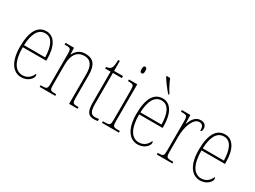

<svg xmlns="http://www.w3.org/2000/svg" viewBox="-49 -1386 2676 2016"><g transform="rotate(30 1289.5 -378.0)"><path d="M223 10C306 10 351 -48 351 -79C351 -91 347 -97 342 -100C324 -56 287 -15 224 -15C136 -15 81 -99 81 -272H366V-291C366 -446 312 -542 215 -542C111 -542 53 -450 53 -262C53 -88 119 10 223 10ZM338 -297H82C87 -431 127 -517 215 -517C299 -517 336 -428 338 -297Z M443 0H632V-20H623C559 -20 554 -25 554 -95V-333C554 -454 603 -517 690 -517C770 -517 800 -456 800 -364V0H903V-20H896C834 -20 828 -25 828 -95V-361C828 -485 787 -542 688 -542C622 -542 585 -512 555 -456H553L550 -536H447V-516H459C519 -516 526 -511 526 -441V-95C526 -25 520 -20 456 -20H443Z M1106 10C1119 10 1135 8 1152 5V-20C1134 -17 1122 -15 1104 -15C1058 -15 1036 -42 1036 -138V-511H1144V-536H1036V-657H1016C1015 -605 1012 -571 996 -552C986 -540 968 -532 942 -530V-511H1008V-141C1008 -27 1035 10 1106 10Z M1298 -658C1312 -658 1321 -666 1321 -698C1321 -729 1312 -738 1298 -738C1284 -738 1276 -729 1276 -698C1276 -666 1284 -658 1298 -658ZM1199 0H1404V-20H1386C1322 -20 1317 -25 1317 -95V-536H1216V-516H1225C1284 -516 1289 -509 1289 -437V-95C1289 -25 1284 -20 1219 -20H1199Z M1653 -606H1659V-619C1634 -657 1600 -721 1583 -766H1540V-756C1560 -721 1618 -642 1653 -606ZM1634 10C1717 10 1762 -48 1762 -79C1762 -91 1758 -97 1753 -100C1735 -56 1698 -15 1635 -15C1547 -15 1492 -99 1492 -272H1777V-291C1777 -446 1723 -542 1626 -542C1522 -542 1464 -450 1464 -262C1464 -88 1530 10 1634 10ZM1749 -297H1493C1498 -431 1538 -517 1626 -517C1710 -517 1747 -428 1749 -297Z M1863 0H2052V-20H2034C1972 -20 1965 -25 1965 -97V-277C1965 -390 2008 -519 2081 -519C2126 -519 2134 -486 2134 -443C2149 -443 2155 -459 2155 -481C2155 -516 2132 -544 2085 -544C2017 -544 1986 -483 1966 -432H1964L1961 -536H1858V-516H1865C1932 -516 1937 -511 1937 -441V-97C1937 -25 1931 -20 1870 -20H1863Z M2390 10C2473 10 2518 -48 2518 -79C2518 -91 2514 -97 2509 -100C2491 -56 2454 -15 2391 -15C2303 -15 2248 -99 2248 -272H2533V-291C2533 -446 2479 -542 2382 -542C2278 -542 2220 -450 2220 -262C2220 -88 2286 10 2390 10ZM2505 -297H2249C2254 -431 2294 -517 2382 -517C2466 -517 2503 -428 2505 -297Z"/></g></svg>

Font: Noto Serif Bengali Condensed Thin
Style: Regular
Weight: 100
Width: 3
Designer: Juan Bruce, Universal Thirst, Indian Type Foundry and the Monotype Design Team.
Foundry: Monotype Imaging Inc.
Version: Version 2.003